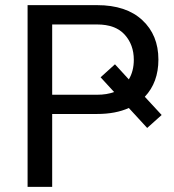

<svg xmlns="http://www.w3.org/2000/svg" viewBox="-20 -731 679 751"><path d="M184.1 -285.2V0H87.9V-710.9H359.9Q473.6 -710.9 536.6 -652.3Q599.6 -593.8 599.6 -498Q599.6 -408.7 546.4 -352.5L612.3 -281.2L555.7 -230.5L483.9 -308.6Q432.1 -285.2 359.9 -285.2ZM184.1 -360.4H359.9Q397.9 -360.4 426.3 -371.1L373.5 -428.7L429.7 -479.5L483.9 -420.4Q503.4 -453.1 503.4 -497.1Q503.4 -556.2 467.5 -595.7Q431.6 -635.3 359.9 -635.3H184.1Z"/></svg>

Font: GeogebraSans
Style: Regular
Weight: 400
Designer: Google
Version: Version 1.100140; 2013